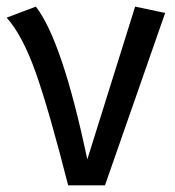

<svg xmlns="http://www.w3.org/2000/svg" viewBox="-25 -558 527 578"><path d="M83 -538.1Q163.1 -434.1 237.8 -78.1L381.8 -538.1L472.2 -519L291 0H180.2Q123.5 -223.1 83.5 -336.9Q43.5 -450.7 -4.9 -504.9Z"/></svg>

Font: FiraGO
Style: Regular
Weight: 400
Designer: bBox Type
Foundry: bBox Type GmbH
Version: Version 1.001;PS 001.001;hotconv 1.0.88;makeotf.lib2.5.64775